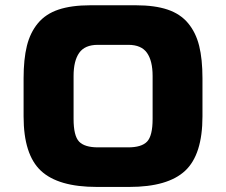

<svg xmlns="http://www.w3.org/2000/svg" viewBox="-20 -720 871 739"><path d="M502.9 -699.7Q575.7 -699.7 625 -683.1Q674.3 -666.5 704.1 -630.6Q733.9 -594.7 746.6 -543.5Q759.3 -492.2 759.3 -418.5V-272Q759.3 -125 692.6 -62.7Q626 -0.5 477.5 -0.5H352.5Q204.1 -0.5 137.5 -62.7Q70.8 -125 70.8 -272V-418.5Q70.8 -492.2 83.5 -543.5Q96.2 -594.7 126 -630.6Q155.8 -666.5 205.3 -683.1Q254.9 -699.7 327.6 -699.7ZM567.4 -262.2V-427.7Q567.4 -485.8 545.7 -516.6Q523.9 -547.4 474.1 -547.4H356.4Q306.6 -547.4 284.9 -516.6Q263.2 -485.8 263.2 -427.7V-262.2Q263.2 -197.3 284.4 -175Q305.7 -152.8 357.4 -152.8H473.1Q524.9 -152.8 546.1 -175Q567.4 -197.3 567.4 -262.2Z"/></svg>

Font: Wadik
Style: Bold
Weight: 700
Designer: Sasha Pavljenko
Version: Version 1.001;Fontself Maker 3.5.4